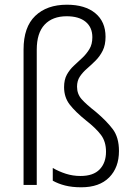

<svg xmlns="http://www.w3.org/2000/svg" viewBox="-20 -785 568 815"><path d="M428 -629Q428 -594 416 -570Q404 -546 386 -528Q368 -510 349.5 -494Q331 -478 319 -460Q307 -442 307 -417Q307 -386 326.5 -364Q346 -342 387 -310Q432 -272 458.5 -237Q485 -202 485 -144Q485 -74 443.5 -32Q402 10 325 10Q286 10 256.5 2.5Q227 -5 204 -18V-72Q230 -57 259.5 -47.5Q289 -38 322 -38Q376 -38 403 -66Q430 -94 430 -141Q430 -184 408.5 -212.5Q387 -241 346 -273Q300 -310 276 -341Q252 -372 252 -415Q252 -447 264 -468.5Q276 -490 294 -506.5Q312 -523 329.5 -539.5Q347 -556 359.5 -576.5Q372 -597 372 -627Q372 -669 343.5 -692.5Q315 -716 263 -716Q203 -716 169.5 -680.5Q136 -645 136 -574V0H80V-575Q80 -670 129.5 -717.5Q179 -765 264 -765Q341 -765 384.5 -729Q428 -693 428 -629Z"/></svg>

Font: Noto Sans Lao UI SemCond Light
Style: Regular
Weight: 300
Width: 4
Designer: Monotype Design Team
Foundry: Monotype Imaging Inc.
Version: Version 2.000; ttfautohint (v1.8.4.7-5d5b)